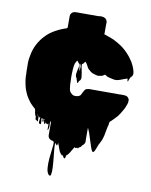

<svg xmlns="http://www.w3.org/2000/svg" viewBox="-97 -683 821 1044"><g transform="rotate(10 314.0 -161.0)"><path d="M602 -188Q603 -178 599.5 -167.5Q596 -157 592 -148Q592 -147 591.5 -146.5Q591 -146 591 -145Q587 -137 581.5 -127.5Q576 -118 569 -107Q562 -95 545 -78L530 -63Q529 -62 528 -61Q527 -60 525 -59Q521 -55 520 -52Q520 -54 519 -47.5Q518 -41 519 -44Q518 -39 517 -34Q516 -29 514 -24Q514 -18 513 -18L510 -2Q508 11 505 24Q502 37 497 50Q494 57 490.5 64Q487 71 483 78L479 88Q477 94 474.5 100.5Q472 107 469 113Q468 116 465.5 119Q463 122 460 122Q456 122 454 118Q452 114 450 110Q449 108 448 105Q447 102 446 100L422 26Q420 21 418 15.5Q416 10 414 6Q414 5 412 1Q410 -1 409 -2Q407 -5 409 -2.5Q411 0 410 6V61Q410 65 410.5 71Q411 77 409 82Q409 83 407 85Q407 87 403 91Q401 94 395 98Q394 99 392 102Q394 100 395 99Q396 98 391 105Q390 106 389 106.5Q388 107 387 108Q386 109 385.5 109Q385 109 384 110Q382 110 380 112Q379 112 379 112.5Q379 113 379 113Q378 114 377 116.5Q376 119 375 118Q373 116 373 114Q372 115 371 115L363 117Q362 117 361 118Q360 119 359 118Q358 116 358 112L352 122Q348 129 344 135L339 144Q337 146 335 150Q332 155 326 161Q325 162 323.5 163Q322 164 320 166Q319 169 318.5 172.5Q318 176 317 180Q316 181 315 182.5Q314 184 312 183Q308 182 305.5 176Q303 170 300 168Q297 171 297 171Q296 169 293.5 166Q291 163 289 162Q291 163 291 164Q291 165 287 159Q283 154 280.5 148Q278 142 276 136L270 119Q267 114 266.5 110.5Q266 107 265 106Q264 110 263.5 114Q263 118 261 122Q261 122 258 119Q254 117 254 116L252 111H249Q248 120 250 143Q252 166 255 193.5Q258 221 259 245.5Q260 270 257 282.5Q254 295 245 287Q234 276 232 251.5Q230 227 232.5 197.5Q235 168 238.5 143Q242 118 241 107Q240 104 237 103Q235 101 234 100.5Q233 100 225 99Q221 97 218 95Q207 87 207 73V5L203 -4Q201 8 202.5 21Q204 34 198 46Q196 51 195.5 44.5Q195 38 195.5 28Q196 18 194 13Q193 11 192 13.5Q191 16 190 17Q189 18 188 17.5Q187 17 186 17Q184 15 182.5 12Q181 9 179 7Q179 17 174 17Q170 18 170 14Q170 10 170 6Q170 5 169 4Q167 0 169 -3V-8H164V-6Q165 -3 166 0.5Q167 4 166 6Q164 8 163 8Q162 8 161.5 7.5Q161 7 161 7Q160 6 160 3Q160 3 159 2Q160 -3 160 -9Q155 -9 154 -10L152 -7V-6Q153 -1 154 4Q155 9 155 14Q155 20 154 21Q152 25 149 23Q144 21 143 16Q142 12 143.5 3.5Q145 -5 145 -13Q144 -13 142.5 -14.5Q141 -16 141 -16Q140 -12 139.5 -9.5Q139 -7 139 -5Q138 -7 138 -11Q138 -15 136 -20Q136 -21 135.5 -21Q135 -21 135 -21V-10Q135 -10 135.5 -4Q136 2 136 6Q136 9 135 11Q133 12 131 9Q129 6 128 4Q128 9 125 6Q119 -1 121 -12Q119 -16 116.5 -20Q114 -24 115 -28Q112 -29 112.5 -33Q113 -37 112 -40L109 -53Q109 -53 109 -53.5Q109 -54 108 -54L103 -59Q102 -60 101.5 -60Q101 -60 100 -61L82 -79Q72 -91 63 -105Q54 -119 48 -134Q45 -140 42.5 -147.5Q40 -155 38 -163L35 -176Q30 -197 29 -219V-233Q28 -241 28 -246.5Q28 -252 28 -258Q27 -276 27.5 -295Q28 -314 32 -332Q38 -369 54 -399Q70 -429 93 -452L101 -460Q113 -471 126 -479.5Q139 -488 153 -495Q160 -499 167.5 -502Q175 -505 182 -508L190 -511Q196 -513 202 -515L207 -520V-583Q207 -589 208 -591Q209 -596 215 -602Q220 -607 226 -608.5Q232 -610 238 -610H359Q365 -611 373 -611.5Q381 -612 388 -610Q390 -610 394 -608Q395 -608 395 -607.5Q395 -607 396 -607Q399 -606 401 -604Q403 -602 405 -600Q406 -598 407 -595.5Q408 -593 409 -591Q411 -587 410.5 -582Q410 -577 410 -572V-518Q416 -516 419 -516L426 -513L444 -507L458 -501Q463 -500 466.5 -498Q470 -496 471 -495Q509 -476 534.5 -452Q560 -428 575 -404Q580 -398 582 -393Q591 -378 597 -360Q599 -353 601 -346Q603 -339 602 -331Q602 -331 601.5 -328.5Q601 -326 601 -327Q601 -326 600.5 -325.5Q600 -325 600 -324L597 -319Q593 -315 591 -314Q590 -312 589.5 -309.5Q589 -307 587 -305Q585 -299 583 -296Q583 -293 582 -291Q580 -287 579 -288Q577 -289 577 -296Q577 -301 575 -303Q575 -305 573 -303Q572 -303 572 -302.5Q572 -302 571 -302Q568 -301 565 -300Q562 -299 559 -298Q549 -294 539.5 -290.5Q530 -287 519 -285Q510 -284 502.5 -285.5Q495 -287 487 -289Q482 -290 477.5 -291Q473 -292 468 -294Q462 -296 456 -301Q455 -301 454 -302Q453 -303 452 -303Q451 -303 447.5 -300.5Q444 -298 444 -298Q441 -297 438 -295Q435 -293 432 -293Q429 -292 424 -292Q422 -291 420 -291Q416 -290 413 -290.5Q410 -291 406 -292Q402 -293 398.5 -294Q395 -295 391 -296Q381 -299 373 -305Q365 -311 358 -318Q358 -319 357.5 -319Q357 -319 357 -319L353 -325Q353 -326 352.5 -326.5Q352 -327 352 -327Q352 -328 351.5 -328Q351 -328 351 -329L345 -340Q341 -348 335 -353H333Q329 -349 329 -347Q326 -342 322 -340Q321 -339 320 -339Q319 -339 318 -337V-330Q319 -318 322.5 -303Q326 -288 327 -275Q330 -263 326 -253Q326 -252 322 -247Q318 -245 318 -245Q317 -243 316.5 -239.5Q316 -236 314 -234Q313 -231 309 -235Q309 -236 307.5 -240.5Q306 -245 305 -249Q303 -251 303 -254V-258Q302 -258 301.5 -258.5Q301 -259 301 -259Q300 -260 298 -264Q296 -268 296 -279Q296 -281 296.5 -282.5Q297 -284 297 -285Q299 -300 303.5 -317Q308 -334 297 -343Q297 -343 296 -345Q295 -347 294 -348Q293 -349 292.5 -350Q292 -351 290 -352Q289 -351 288.5 -350Q288 -349 287 -348Q286 -347 285 -345Q284 -343 283 -342Q278 -333 276 -319Q276 -321 275.5 -316Q275 -311 275 -307Q274 -304 274 -301Q274 -298 274 -295Q273 -284 273 -273.5Q273 -263 273 -254Q273 -249 273.5 -243Q274 -237 274 -232V-220Q274 -218 274.5 -215.5Q275 -213 275 -211L276 -201Q277 -197 277 -194Q277 -191 278 -189Q280 -181 283.5 -176.5Q287 -172 293 -167Q299 -163 302 -162Q305 -161 308 -161Q311 -161 314 -161Q322 -161 328 -163Q329 -163 329.5 -163.5Q330 -164 331 -164Q333 -165 335 -166.5Q337 -168 339 -169Q339 -170 339.5 -170.5Q340 -171 340 -171Q341 -171 341 -171.5Q341 -172 341 -172Q346 -180 351 -191Q353 -195 355 -198Q357 -201 359 -204L365 -208Q364 -208 367.5 -208.5Q371 -209 370 -209Q376 -211 380 -211H548Q554 -211 561 -211.5Q568 -212 575 -211Q584 -211 592 -206Q592 -205 593 -205Q597 -201 599 -198Q599 -197 599.5 -197Q600 -197 600 -196Q602 -193 602 -190Q602 -187 602 -188ZM309 -336Q305 -343 305.5 -334Q306 -325 309 -310Q309 -307 309.5 -304Q310 -301 311 -298Q313 -309 313.5 -319Q314 -329 309 -336ZM128 -28V-12Q128 -14 128.5 -17Q129 -20 129 -23V-28Q128 -29 128 -28.5Q128 -28 128 -28ZM159 1Q159 1 159 2Q159 4 159 1Z"/></g></svg>

Font: Rubik Wet Paint
Style: Regular
Weight: 400
Designer: Hubert and Fischer, NaN
Foundry: Hubert and Fischer, NaN
Version: Version 2.200